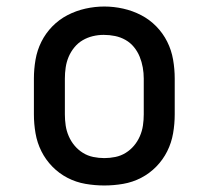

<svg xmlns="http://www.w3.org/2000/svg" viewBox="-20 -561 640 589"><path d="M300 8Q271 8 242 3Q213 -2 187 -15.5Q161 -29 140.5 -50Q120 -71 107 -97Q94 -123 89 -152Q84 -181 84 -210V-320Q84 -349 89 -378Q94 -407 107 -433Q120 -459 140.5 -480Q161 -501 187 -514.5Q213 -528 242 -534.5Q271 -541 300 -541Q329 -541 358 -534.5Q387 -528 413 -514.5Q439 -501 459.5 -480Q480 -459 493 -433Q506 -407 511 -378Q516 -349 516 -320V-210Q516 -181 511 -152Q506 -123 493 -97Q480 -71 459.5 -50Q439 -29 413 -15.5Q387 -2 358 3Q329 8 300 8ZM300 -76Q317 -76 334 -79.5Q351 -83 365.5 -92Q380 -101 391 -114Q402 -127 409 -143Q416 -159 418.5 -176Q421 -193 421 -210V-320Q421 -337 418 -354Q415 -371 408.5 -387Q402 -403 391 -416.5Q380 -430 365 -438.5Q350 -447 333 -450.5Q316 -454 298 -454Q281 -454 264.5 -450Q248 -446 233.5 -437.5Q219 -429 208 -415.5Q197 -402 190.5 -386.5Q184 -371 181.5 -354Q179 -337 179 -320V-210Q179 -193 181.5 -176Q184 -159 191 -143Q198 -127 209 -114Q220 -101 234.5 -92Q249 -83 266 -79.5Q283 -76 300 -76Z"/></svg>

Font: Iosevka Slab Medium Extended
Style: Regular
Weight: 500
Width: 7
Monospace: yes
Designer: Belleve Invis
Foundry: Belleve Invis
Version: Version 11.1.1; ttfautohint (v1.8.3)